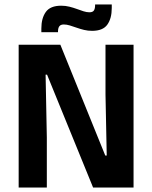

<svg xmlns="http://www.w3.org/2000/svg" viewBox="-20 -839 682 859"><path d="M250 -639 451 -143H457.5L452 -415.5V-639H577.5V0H396.5L190.5 -505H184L189.5 -224V0H63.5V-639ZM392 -701Q373.5 -701 356 -705.2Q338.5 -709.5 322.5 -715.2Q306.5 -721 292.2 -725.2Q278 -729.5 265.5 -729.5Q251.5 -729.5 245.5 -721.5Q239.5 -713.5 239.5 -698V-695H165V-711.5Q165 -757.5 185 -785.5Q205 -813.5 254 -813.5Q273 -813.5 290.8 -809Q308.5 -804.5 324 -798.8Q339.5 -793 353.8 -788.5Q368 -784 380 -784Q394.5 -784 400 -792Q405.5 -800 405.5 -816V-819H480V-803Q480 -756.5 460.2 -728.8Q440.5 -701 392 -701Z"/></svg>

Font: Anek Tamil SemiBold
Style: Regular
Weight: 600
Version: Version 1.003